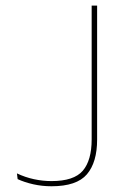

<svg xmlns="http://www.w3.org/2000/svg" viewBox="-20 -659 455 686"><path d="M164 6.5Q130.5 6.5 99.2 -0.5Q68 -7.5 43 -19L40.5 -39.5Q70 -25.5 101.2 -18.8Q132.5 -12 164 -12Q244 -12 275.8 -49Q307.5 -86 307.5 -161V-639H327V-160.5Q327 -79 290.5 -36.2Q254 6.5 164 6.5Z"/></svg>

Font: Anek Latin Thin
Style: Regular
Weight: 250
Designer: Yesha Goshar
Foundry: Ek Type
Version: Version 1.003